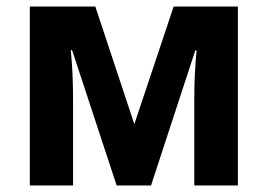

<svg xmlns="http://www.w3.org/2000/svg" viewBox="-20 -566 817 586"><path d="M71 0V-546H271L390 -187L510 -546H706V0H573V-265Q573 -341 580 -412H576L441 0H336L200 -413H196Q203 -343 203 -263V0Z"/></svg>

Font: Noto Sans SemiCondensed
Style: Bold
Weight: 700
Width: 4
Designer: Monotype Design Team
Foundry: Monotype Imaging Inc.
Version: Version 2.013; ttfautohint (v1.8.4.7-5d5b)